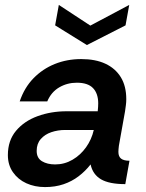

<svg xmlns="http://www.w3.org/2000/svg" viewBox="-20 -748 594 780"><path d="M163 12Q121 12 87 -3.5Q53 -19 32.5 -48.5Q12 -78 12 -118Q12 -177 45 -216.5Q78 -256 132.5 -276Q187 -296 251 -296H377Q378 -306 378.5 -313.5Q379 -321 379 -328Q379 -368 358 -390Q337 -412 292 -412Q253 -412 220.5 -393Q188 -374 172 -336H60Q79 -392 116 -430Q153 -468 202.5 -488Q252 -508 310 -508Q368 -508 408.5 -489Q449 -470 471 -434Q493 -398 493 -345Q493 -333 491.5 -321.5Q490 -310 488 -296L463 -156Q462 -149 461.5 -142Q461 -135 461 -131Q461 -112 472 -103.5Q483 -95 506 -95L489 0Q424 0 390.5 -19.5Q357 -39 348 -80Q327 -53 299.5 -32Q272 -11 238 0.5Q204 12 163 12ZM204 -80Q242 -80 274.5 -99Q307 -118 329.5 -149.5Q352 -181 361 -220H245Q215 -220 188.5 -211Q162 -202 145.5 -183Q129 -164 129 -135Q129 -106 150.5 -93Q172 -80 204 -80ZM333 -565 204 -645 219 -728 347 -644 505 -728 490 -645Z"/></svg>

Font: Rethink Sans SemiBold
Style: Italic
Weight: 600
Italic angle: -10°
Designer: The Rethink Sans project authors (Hans Thiessen). DM Sans designed by Colophon Foundry.
Foundry: Rethink Communications LLC
Version: Version 1.001